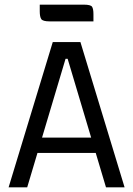

<svg xmlns="http://www.w3.org/2000/svg" viewBox="-20 -806 573 826"><path d="M17 0 207 -625H326L516 0H436L271 -553H262L97 0ZM104 -148V-214H431V-148ZM194 -714Q164 -714 157.5 -724Q151 -734 151 -757V-786H340Q370 -786 376 -777Q382 -768 382 -745V-714Z"/></svg>

Font: Changa Light
Style: Regular
Weight: 300
Designer: Eduardo Rodriguez Tunni
Foundry: Eduardo Rodriguez Tunni
Version: Version 3.002; ttfautohint (v1.8.2)